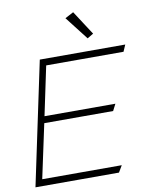

<svg xmlns="http://www.w3.org/2000/svg" viewBox="-97 -975 824 1046"><g transform="rotate(-10 315.0 -452.0)"><path d="M467.8 -770 380.9 -903.8 334 -878.9 434.1 -750ZM57.1 -37.1 121.1 -335.9H502L521 -373H128.9L186 -644H613.8L629.9 -681.2H157.2L13.2 0H475.1L497.1 -37.1Z"/></g></svg>

Font: Comic Neue Angular Light Italic
Style: Regular
Weight: 300
Italic angle: -12°
Designer: Craig Rozynski
Foundry: Craig Rozynski
Version: Version 2.003